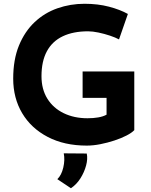

<svg xmlns="http://www.w3.org/2000/svg" viewBox="-20 -764 802 1018"><path d="M692 -74Q679 -60 651 -45.5Q623 -31 586.5 -19Q550 -7 512 0.5Q474 8 440 8Q321 8 233 -38Q145 -84 97.5 -164Q50 -244 50 -347Q50 -448 80.5 -522.5Q111 -597 163.5 -646.5Q216 -696 284.5 -720Q353 -744 428 -744Q499 -744 558 -728.5Q617 -713 658 -690L611 -555Q593 -565 563 -575Q533 -585 502 -591.5Q471 -598 447 -598Q368 -598 312.5 -571.5Q257 -545 228.5 -492Q200 -439 200 -360Q200 -291 231 -241Q262 -191 317.5 -164Q373 -137 444 -137Q475 -137 501 -141.5Q527 -146 545 -156V-245H418V-385H692ZM356 234 284 186Q306 165 315.5 124.5Q325 84 318 49L440 50Q446 78 436.5 113.5Q427 149 406.5 181.5Q386 214 356 234Z"/></svg>

Font: Reem Kufi
Style: Regular
Weight: 400
Designer: Khaled Hosny
Version: Version 1.6